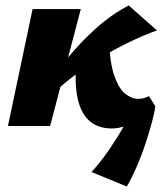

<svg xmlns="http://www.w3.org/2000/svg" viewBox="-20 -460 605 701"><path d="M157 -101 133 -123Q176 -186 225.5 -246.5Q275 -307 331.5 -357.5Q388 -408 450 -440L553 -349Q503 -331 448.5 -304.5Q394 -278 340.5 -245Q287 -212 240 -175.5Q193 -139 157 -101ZM9 0 99 -427H275L163 0ZM443 221 314 168Q349 130 379.5 85Q410 40 434 -2Q458 -44 471 -74L547 -72Q544 -48 534 -11Q524 26 510 68Q496 110 478.5 150Q461 190 443 221ZM388 9Q340 9 309 -16.5Q278 -42 265 -94Q252 -146 258 -226L378 -314Q381 -230 397.5 -183Q414 -136 437.5 -117.5Q461 -99 485 -99Q491 -99 497.5 -100Q504 -101 511 -103.5Q518 -106 524 -109L547 -72Q524 -47 497 -29Q470 -11 442 -1Q414 9 388 9Z"/></svg>

Font: Ysabeau Office Black
Style: Italic
Weight: 900
Italic angle: -12°
Designer: Christian Thalmann (Catharsis Fonts)
Version: Version 2.001;gftools[0.9.30]; featfreeze: tnum,lnum,ss02